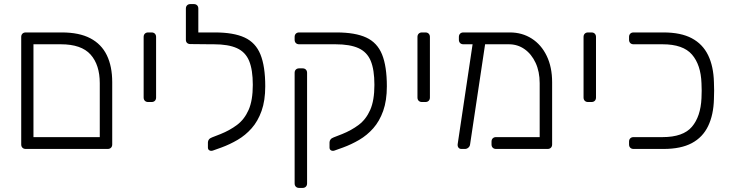

<svg xmlns="http://www.w3.org/2000/svg" viewBox="-20 -730 3580 941"><path d="M106 0Q96 0 90 -6Q84 -12 84 -22V-549Q84 -559 90 -565Q96 -571 106 -571H283Q368 -571 422.5 -542.5Q477 -514 503.5 -459.5Q530 -405 530 -327V-22Q530 -12 524 -6Q518 0 508 0ZM144 -58H469V-322Q469 -412 424 -462.5Q379 -513 278 -513H144Z M706 -230Q696 -230 690 -236Q684 -242 684 -252V-549Q684 -559 690 -565Q696 -571 706 -571H723Q733 -571 739 -565Q745 -559 745 -549V-252Q745 -242 739 -236Q733 -230 723 -230Z M1023 8Q1014 11 1006.5 7Q999 3 999 -7V-32Q999 -40 1004 -46.5Q1009 -53 1020 -57L1061 -73Q1106 -91 1142 -118Q1178 -145 1198.5 -191.5Q1219 -238 1219 -314Q1219 -388 1201 -431.5Q1183 -475 1141 -494Q1099 -513 1028 -513H994Q984 -513 978 -519Q972 -525 972 -535V-549Q972 -559 978 -565Q984 -571 994 -571H1033Q1125 -571 1179 -546Q1233 -521 1256.5 -463Q1280 -405 1280 -307Q1280 -237 1262 -186.5Q1244 -136 1213.5 -101.5Q1183 -67 1144.5 -44.5Q1106 -22 1065 -7ZM1011 -513 913 -514Q903 -514 897 -519.5Q891 -525 891 -535V-688Q891 -698 897 -704Q903 -710 913 -710H930Q940 -710 946 -704Q952 -698 952 -688V-571H1014Z M1446 191Q1436 191 1430 185Q1424 179 1424 169V-373Q1424 -383 1430 -389Q1436 -395 1446 -395H1463Q1473 -395 1479 -389Q1485 -383 1485 -373V169Q1485 179 1479 185Q1473 191 1463 191ZM1619 8Q1610 11 1602.5 7Q1595 3 1595 -7V-32Q1595 -40 1600 -46.5Q1605 -53 1616 -57L1657 -73Q1702 -91 1738 -118Q1774 -145 1794.5 -191.5Q1815 -238 1815 -314Q1815 -388 1797 -431.5Q1779 -475 1737 -494Q1695 -513 1624 -513H1446Q1436 -513 1430 -519Q1424 -525 1424 -535V-549Q1424 -559 1430 -565Q1436 -571 1446 -571H1629Q1721 -571 1775 -546Q1829 -521 1852.5 -463Q1876 -405 1876 -307Q1876 -237 1858 -186.5Q1840 -136 1809.5 -101.5Q1779 -67 1740.5 -44.5Q1702 -22 1661 -7Z M2048 -230Q2038 -230 2032 -236Q2026 -242 2026 -252V-549Q2026 -559 2032 -565Q2038 -571 2048 -571H2065Q2075 -571 2081 -565Q2087 -559 2087 -549V-252Q2087 -242 2081 -236Q2075 -230 2065 -230Z M2474 -513H2251Q2241 -513 2235 -519Q2229 -525 2229 -535V-549Q2229 -559 2235 -565Q2241 -571 2251 -571H2479Q2539 -571 2586 -541Q2633 -511 2659.5 -456Q2686 -401 2686 -327V-22Q2686 -12 2680 -6Q2674 0 2664 0H2411Q2401 0 2395 -6Q2389 -12 2389 -22V-36Q2389 -46 2395 -52Q2401 -58 2411 -58H2625V-322Q2625 -379 2605 -422Q2585 -465 2551 -489Q2517 -513 2474 -513ZM2241 0Q2232 0 2227 -6.5Q2222 -13 2223 -23L2299 -532Q2301 -542 2308 -547Q2315 -552 2324 -550L2341 -547Q2351 -546 2356 -539Q2361 -532 2359 -523L2284 -23Q2283 -13 2275.5 -6.5Q2268 0 2259 0Z M2862 -230Q2852 -230 2846 -236Q2840 -242 2840 -252V-549Q2840 -559 2846 -565Q2852 -571 2862 -571H2879Q2889 -571 2895 -565Q2901 -559 2901 -549V-252Q2901 -242 2895 -236Q2889 -230 2879 -230Z M3085 0Q3075 0 3069 -6Q3063 -12 3063 -22V-36Q3063 -46 3069 -52Q3075 -58 3085 -58H3227Q3328 -58 3371 -108.5Q3414 -159 3418 -249Q3419 -272 3419 -286Q3419 -300 3418 -322Q3415 -412 3371.5 -462.5Q3328 -513 3227 -513H3085Q3075 -513 3069 -519Q3063 -525 3063 -535V-549Q3063 -559 3069 -565Q3075 -571 3085 -571H3232Q3317 -571 3370.5 -542.5Q3424 -514 3450.5 -459.5Q3477 -405 3479 -327Q3480 -305 3480 -286Q3480 -267 3479 -244Q3477 -167 3450.5 -112Q3424 -57 3370.5 -28.5Q3317 0 3232 0Z"/></svg>

Font: Rubik Light
Style: Regular
Weight: 300
Designer: Hubert and Fischer
Foundry: Hubert and Fischer
Version: Version 2.300;gftools[0.9.30]